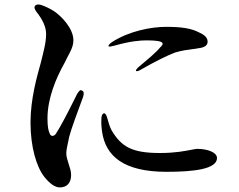

<svg xmlns="http://www.w3.org/2000/svg" viewBox="-20 -773 1040 837"><path d="M453 -572C452 -575 457 -582 469 -590C542 -637 637 -656 705 -656C772 -656 815 -649 847 -632C879 -618 885 -604 885 -591C885 -577 875 -567 848 -563C845 -563 840 -562 836 -561C831 -560 827 -560 821 -559C798 -556 773 -553 743 -544C706 -530 649 -501 597 -471C584 -463 575 -461 573 -464C571 -467 576 -474 589 -485C624 -514 662 -546 677 -565C694 -581 706 -597 619 -597C592 -597 549 -594 479 -574C463 -570 454 -568 453 -572ZM113 -239C113 -132 139 -45 174 -1C197 27 219 44 241 44C271 44 290 25 290 -10C290 -26 285 -41 280 -56C275 -73 269 -89 269 -104C269 -120 274 -140 282 -178C290 -210 321 -293 342 -350C347 -365 346 -374 338 -378C336 -379 333 -380 332 -380C327 -381 317 -365 315 -362C315 -361 315 -361 315 -361L301 -333C276 -283 242 -217 223 -189C214 -177 202 -179 198 -188C191 -202 187 -219 187 -257C187 -344 224 -432 261 -498C264 -504 268 -513 272 -520C273 -521 273 -522 274 -524C276 -527 278 -531 283 -541C294 -562 300 -579 300 -597C300 -652 243 -706 216 -724C197 -736 180 -744 161 -751C147 -755 138 -754 133 -748C128 -742 130 -733 140 -720C163 -691 181 -658 181 -625C181 -587 170 -549 158 -500C142 -442 113 -343 113 -239ZM433 -279C439 -280 444 -272 448 -257C453 -238 459 -218 467 -204C509 -134 554 -106 677 -106C746 -106 787 -115 814 -120C815 -120 817 -121 819 -121C822 -121 827 -123 838 -124C839 -124 840 -124 841 -124C884 -124 926 -109 926 -84C926 -36 826 -24 706 -24C517 -24 440 -94 425 -199C422 -219 421 -237 422 -255C422 -270 427 -278 433 -279Z"/></svg>

Font: 寒蝉锦书宋Pro Soft
Style: Regular
Weight: 700
Designer: 寒蝉锦书宋{Warren} 思源宋体{Ryoko NISHIZUKA 西塚涼子 (kana & ideographs); Frank Grießhammer (Latin, Greek & Cyrillic); Wenlong ZHANG 
Foundry: Adobe & ChillType
Version: Version 2.000;Glyphs 3.1.1 (3135)